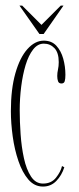

<svg xmlns="http://www.w3.org/2000/svg" viewBox="-20 -676 290 706"><path d="M138 10Q106.5 10 84.2 -16Q62 -42 47.8 -83.8Q33.5 -125.5 26.8 -174Q20 -222.5 20 -267.5Q20 -348.5 36.5 -406.5Q53 -464.5 80.8 -495.5Q108.5 -526.5 141 -526.5Q170 -526.5 187.2 -507.8Q204.5 -489 212.5 -460.2Q220.5 -431.5 220.5 -401Q220.5 -386 218 -377.5Q215.5 -369 206 -369Q196.5 -369 193.5 -377Q190.5 -385 190.5 -396.5Q190.5 -408 193.2 -420.2Q196 -432.5 196 -447.5Q196 -482.5 180.2 -499Q164.5 -515.5 141 -515.5Q118.5 -515.5 101.8 -494Q85 -472.5 74.2 -437Q63.5 -401.5 58 -358Q52.5 -314.5 52.5 -270Q52.5 -229 55.8 -182.2Q59 -135.5 68 -94.2Q77 -53 94 -27Q111 -1 138 -1Q169 -1 186.2 -23Q203.5 -45 208 -65.5L216.5 -61Q207 -31 187 -10.5Q167 10 138 10ZM125 -551 51.5 -655.5H61.5L132.5 -584.5L203.5 -655.5H213.5L140.5 -551Z"/></svg>

Font: Imbue 100pt Thin
Style: Regular
Weight: 100
Designer: Tyler Finck
Foundry: Etcetera Type Company
Version: Version 1.102; ttfautohint (v1.8.3)